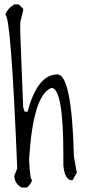

<svg xmlns="http://www.w3.org/2000/svg" viewBox="-20 -824 391 870"><path d="M44.9 -804.2H64.9L85 -784.2V-776.9L71.8 -723.1V-675.8L85 -337.9L91.8 -317.9H105Q149.9 -486.8 240.2 -486.8Q305.2 -486.8 314.9 -115.2L328.1 -41L308.1 -6.8Q272.9 -6.8 267.1 -75.2V-122.1Q267.1 -425.8 212.9 -425.8Q129.9 -394 111.8 -102.1Q116.2 -6.8 126 -6.8Q111.8 22.9 99.1 25.9H78.1Q44.9 6.8 44.9 -27.8L58.1 -61Q29.8 -756.8 3.9 -756.8Q15.1 -787.1 44.9 -804.2Z"/></svg>

Font: Loved by the King
Style: Regular
Weight: 400
Designer: Kimberly Geswein
Foundry: Kimberly Geswein
Version: Version 1.002 2006